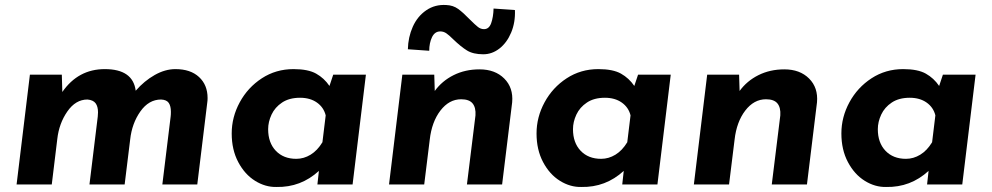

<svg xmlns="http://www.w3.org/2000/svg" viewBox="-20 -734 3948 764"><path d="M806 -344Q806 -334 805 -328L765 0H626L659 -270Q660 -277 660 -289Q660 -312 651.5 -324.5Q643 -337 621 -338Q572 -338 538.5 -290.5Q505 -243 498 -179L476 0H336L369 -270L370 -287Q370 -310 360.5 -323Q351 -336 328 -338Q281 -338 248 -290.5Q215 -243 208 -181L186 0H46L99 -437H226L228 -368Q291 -459 397 -459Q509 -459 520 -373Q554 -412 595.5 -435.5Q637 -459 678 -459Q738 -459 772 -427.5Q806 -396 806 -344Z M1436 -437 1383 0H1243L1249 -54Q1177 12 1080 10Q1036 11 995 -14.5Q954 -40 928 -89Q902 -138 902 -203Q902 -268 934 -327Q966 -386 1022 -422.5Q1078 -459 1148 -459Q1206 -459 1238 -441Q1270 -423 1291 -392L1306 -437ZM1276 -275Q1268 -307 1241 -326Q1214 -345 1174 -345Q1131 -345 1102.5 -326Q1074 -307 1060.5 -278Q1047 -249 1047 -220Q1047 -166 1077.5 -134Q1108 -102 1159 -102Q1189 -102 1216 -118.5Q1243 -135 1263 -168Z M2018 -327 1978 0H1838L1872 -275Q1874 -306 1860.5 -322.5Q1847 -339 1815 -339Q1767 -339 1732.5 -294Q1698 -249 1690 -178L1668 0H1528L1581 -437H1708L1710 -372Q1739 -412 1785 -435Q1831 -458 1888 -458Q1950 -458 1986.5 -421.5Q2023 -385 2018 -327ZM1783 -578Q1767 -594 1756 -601.5Q1745 -609 1732 -609Q1710 -609 1699 -586Q1688 -563 1688 -532L1603 -538Q1604 -586 1622.5 -627.5Q1641 -669 1676 -693Q1711 -717 1756 -714Q1783 -713 1803 -698.5Q1823 -684 1849 -657Q1871 -635 1882 -626.5Q1893 -618 1906 -618Q1926 -618 1934.5 -642Q1943 -666 1944 -700L2029 -694Q2031 -645 2014 -604.5Q1997 -564 1967.5 -541Q1938 -518 1903 -518Q1863 -518 1838.5 -533Q1814 -548 1783 -578Z M2649 -437 2596 0H2456L2462 -54Q2390 12 2293 10Q2249 11 2208 -14.5Q2167 -40 2141 -89Q2115 -138 2115 -203Q2115 -268 2147 -327Q2179 -386 2235 -422.5Q2291 -459 2361 -459Q2419 -459 2451 -441Q2483 -423 2504 -392L2519 -437ZM2489 -275Q2481 -307 2454 -326Q2427 -345 2387 -345Q2344 -345 2315.5 -326Q2287 -307 2273.5 -278Q2260 -249 2260 -220Q2260 -166 2290.5 -134Q2321 -102 2372 -102Q2402 -102 2429 -118.5Q2456 -135 2476 -168Z M3231 -327 3191 0H3051L3085 -275Q3087 -306 3073.5 -322.5Q3060 -339 3028 -339Q2980 -339 2945.5 -294Q2911 -249 2903 -178L2881 0H2741L2794 -437H2921L2923 -372Q2952 -412 2998 -435Q3044 -458 3101 -458Q3163 -458 3199.5 -421.5Q3236 -385 3231 -327Z M3862 -437 3809 0H3669L3675 -54Q3603 12 3506 10Q3462 11 3421 -14.5Q3380 -40 3354 -89Q3328 -138 3328 -203Q3328 -268 3360 -327Q3392 -386 3448 -422.5Q3504 -459 3574 -459Q3632 -459 3664 -441Q3696 -423 3717 -392L3732 -437ZM3702 -275Q3694 -307 3667 -326Q3640 -345 3600 -345Q3557 -345 3528.5 -326Q3500 -307 3486.5 -278Q3473 -249 3473 -220Q3473 -166 3503.5 -134Q3534 -102 3585 -102Q3615 -102 3642 -118.5Q3669 -135 3689 -168Z"/></svg>

Font: Josefin Sans
Style: Bold Italic
Weight: 700
Italic angle: -7°
Designer: Santiago Orozco
Foundry: Typemade
Version: Version 2.000